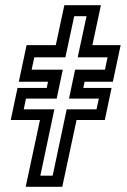

<svg xmlns="http://www.w3.org/2000/svg" viewBox="-20 -720 489 740"><path d="M79 0 134 -257.5H21.5L47.5 -381H160L165 -405H52.5L82.5 -546H195L228 -700H369L336 -546H445L415 -405H306L301 -381H410L384 -257.5H275L220 0ZM135.5 -43H183L237 -298.5H352L361 -340H246L269.5 -451.5H384.5L394.5 -499H279.5L313.5 -657.5H266L232 -499H112L102 -451.5H222L198.5 -340H80L71.5 -298.5H189.5Z"/></svg>

Font: Tourney Medium
Style: Italic
Weight: 500
Italic angle: -12°
Version: Version 1.015